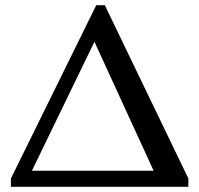

<svg xmlns="http://www.w3.org/2000/svg" viewBox="-20 -720 768 740"><path d="M22 0H706V-32L384 -700H351L22 -32ZM344 -559 572 -62H103Z"/></svg>

Font: PT Serif Caption
Style: Italic
Weight: 400
Italic angle: -12°
Designer: A.Korolkova, O.Umpeleva, V.Yefimov
Foundry: ParaType Ltd
Version: Version 1.000W OFL